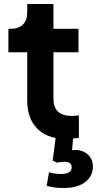

<svg xmlns="http://www.w3.org/2000/svg" viewBox="-20 -688 484 959"><path d="M213 240 225 172Q249 181 287 181Q311 181 324.5 172.5Q338 164 338 148Q338 135 329.5 127.5Q321 120 305 120Q281 120 266 125L243 114L258 1Q190 -12 153 -60.5Q116 -109 116 -187V-427H22V-544H32Q72 -544 94 -565Q116 -586 116 -626V-668H247V-544H372V-427H247V-194Q247 -109 339 -109Q355 -109 374 -112V1Q347 4 345 4L340 62Q345 61 355 61Q394 61 419 84Q444 107 444 145Q444 191 406 221Q368 251 297 251Q249 251 213 240Z"/></svg>

Font: Evergrow Sans
Style: Bold
Weight: 700
Foundry: 10Web
Version: Version 1.000